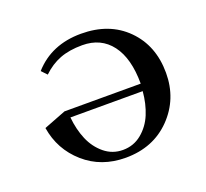

<svg xmlns="http://www.w3.org/2000/svg" viewBox="-88 -556 718 668"><g transform="rotate(-20 271.0 -222.5)"><path d="M43.9 -186 126 -217.8H408.2Q408.2 -311.5 369.9 -362.3Q331.5 -413.1 262.2 -413.1Q214.4 -413.1 179.4 -399.7Q144.5 -386.2 115.2 -357.9L96.2 -377.9Q162.1 -452.1 272 -452.1Q376.5 -452.1 440.2 -388.2Q503.9 -324.2 503.9 -223.1Q503.9 -126.5 439 -59.8Q374 6.8 272 6.8Q181.6 6.8 119.4 -48.1Q57.1 -103 43.9 -186ZM138.2 -190.9Q142.6 -145 158.4 -107.7Q174.3 -70.3 203.9 -46.1Q233.4 -22 272 -22Q311.5 -22 341.3 -46.4Q371.1 -70.8 386.5 -107.9Q401.9 -145 405.8 -190.9Z"/></g></svg>

Font: Dihjauti S
Style: Bold
Weight: 700
Designer: T. Christopher White
Version: Version 3.0.0